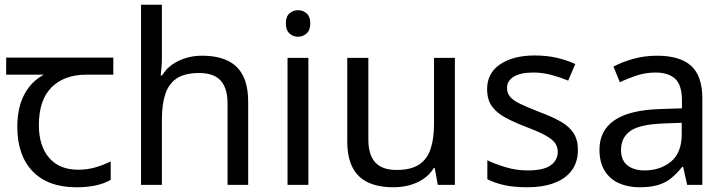

<svg xmlns="http://www.w3.org/2000/svg" viewBox="-20 -780 3064 810"><path d="M301 10Q183 10 118 -57Q53 -124 53 -245Q53 -325 82 -380.5Q111 -436 165 -465H6V-537H458V-465H345Q251 -465 197.5 -411.5Q144 -358 144 -252Q144 -165 187 -114.5Q230 -64 310 -64Q347 -64 381 -73.5Q415 -83 447 -99V-21Q418 -5 383 2.5Q348 10 301 10Z M663 -537Q663 -518 661.5 -498Q660 -478 658 -462H664Q681 -490 707 -508Q733 -526 765 -535.5Q797 -545 831 -545Q896 -545 939.5 -524.5Q983 -504 1005 -461Q1027 -418 1027 -349V0H940V-343Q940 -408 911 -440Q882 -472 820 -472Q760 -472 726 -449.5Q692 -427 677.5 -383.5Q663 -340 663 -277V0H575V-760H663Z M1281 -536V0H1193V-536ZM1238 -737Q1258 -737 1273.5 -723.5Q1289 -710 1289 -681Q1289 -653 1273.5 -639Q1258 -625 1238 -625Q1216 -625 1201 -639Q1186 -653 1186 -681Q1186 -710 1201 -723.5Q1216 -737 1238 -737Z M1899 -536V0H1827L1814 -71H1810Q1793 -43 1766 -25Q1739 -7 1707 1.5Q1675 10 1640 10Q1576 10 1532.5 -10.5Q1489 -31 1467 -74Q1445 -117 1445 -185V-536H1534V-191Q1534 -127 1563 -95Q1592 -63 1653 -63Q1713 -63 1747.5 -85.5Q1782 -108 1796.5 -151.5Q1811 -195 1811 -257V-536Z M2418 -148Q2418 -96 2392 -61Q2366 -26 2318 -8Q2270 10 2204 10Q2148 10 2107.5 1Q2067 -8 2036 -24V-104Q2068 -88 2113.5 -74.5Q2159 -61 2206 -61Q2273 -61 2303 -82.5Q2333 -104 2333 -140Q2333 -160 2322 -176Q2311 -192 2282.5 -208Q2254 -224 2201 -244Q2149 -264 2112 -284Q2075 -304 2055 -332Q2035 -360 2035 -404Q2035 -472 2090.5 -509Q2146 -546 2236 -546Q2285 -546 2327.5 -536.5Q2370 -527 2407 -510L2377 -440Q2343 -454 2306 -464Q2269 -474 2230 -474Q2176 -474 2147.5 -456.5Q2119 -439 2119 -409Q2119 -387 2132 -371.5Q2145 -356 2175.5 -341.5Q2206 -327 2257 -307Q2308 -288 2344 -268Q2380 -248 2399 -219.5Q2418 -191 2418 -148Z M2751 -545Q2849 -545 2896 -502Q2943 -459 2943 -365V0H2879L2862 -76H2858Q2835 -47 2810.5 -27.5Q2786 -8 2754.5 1Q2723 10 2678 10Q2630 10 2591.5 -7Q2553 -24 2531 -59.5Q2509 -95 2509 -149Q2509 -229 2572 -272.5Q2635 -316 2766 -320L2857 -323V-355Q2857 -422 2828 -448Q2799 -474 2746 -474Q2704 -474 2666 -461.5Q2628 -449 2595 -433L2568 -499Q2603 -518 2651 -531.5Q2699 -545 2751 -545ZM2777 -259Q2677 -255 2638.5 -227Q2600 -199 2600 -148Q2600 -103 2627.5 -82Q2655 -61 2698 -61Q2766 -61 2811 -98.5Q2856 -136 2856 -214V-262Z"/></svg>

Font: umalayalam85
Style: Book
Weight: 400
Designer: Jelle Bosma - Monotype Design Team
Foundry: Monotype Imaging Inc.
Version: Version 2.003